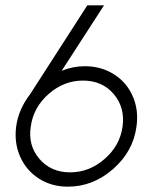

<svg xmlns="http://www.w3.org/2000/svg" viewBox="-20 -681 573 713"><path d="M486.8 -210.9Q474.6 -118.7 399.9 -53.2Q325.2 12.2 231.9 12.2Q171.4 12.2 124.5 -17.8Q77.6 -47.9 54.9 -99.1Q32.2 -150.4 40 -210.9Q48.3 -274.4 91.8 -331.1L304.2 -661.1H366.2L209 -418Q250 -435.1 294.9 -435.1Q356 -435.1 403.3 -405Q450.7 -375 473.1 -323.2Q495.6 -271.5 486.8 -210.9ZM94.2 -210.9Q83.5 -140.6 126.5 -90.8Q169.4 -41 240.2 -41Q311.5 -41 368.4 -90.6Q425.3 -140.1 435.1 -210.9Q444.8 -282.2 402.1 -332Q359.4 -381.8 288.1 -381.8Q217.3 -381.8 160.6 -332Q104 -282.2 94.2 -210.9Z"/></svg>

Font: Human Sans Light
Style: Italic
Weight: 300
Italic angle: -8°
Designer: Tim Radville
Foundry: Continuum
Version: Version 1.000;FEAKit 1.0